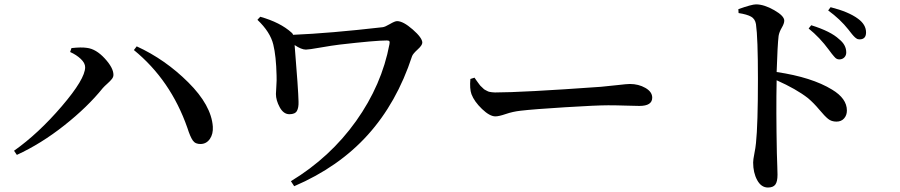

<svg xmlns="http://www.w3.org/2000/svg" viewBox="-20 -794 4040 862"><path d="M362.3 -492.2Q362.3 -510.7 342.8 -529.3Q323.2 -547.9 294.9 -560.5L300.8 -578.1Q344.7 -583 370.1 -579.1Q411.1 -574.2 450.2 -531.7Q489.3 -489.3 489.3 -458Q489.3 -448.2 482.4 -439.5Q475.6 -430.7 462.4 -418.9Q449.2 -407.2 441.4 -398.4Q373 -313.5 268.6 -231Q164.1 -148.4 55.7 -98.6L43 -117.2Q152.3 -194.3 257.3 -316.9Q362.3 -439.5 362.3 -492.2ZM935.5 -225.6Q937.5 -192.4 922.4 -170.4Q907.2 -148.4 881.8 -147.5Q857.4 -146.5 845.7 -163.1Q834 -179.7 821.3 -219.7Q746.1 -434.6 581.1 -569.3L593.8 -585.9Q721.7 -527.3 825.2 -424.3Q928.7 -321.3 935.5 -225.6Z M1135.7 -705.1 1148.4 -718.8Q1238.3 -693.4 1289.1 -647.5Q1294.9 -642.6 1295.9 -637.7Q1459 -644.5 1698.2 -671.9Q1708 -672.9 1730.5 -686Q1752.9 -699.2 1762.7 -699.2Q1790 -699.2 1833 -661.6Q1876 -624 1876 -602.5Q1876 -590.8 1855 -571.8Q1834 -552.7 1830.1 -542Q1761.7 -333 1631.3 -188.5Q1501 -43.9 1300.8 42L1286.1 19.5Q1462.9 -87.9 1578.6 -250.5Q1694.3 -413.1 1728.5 -595.7Q1730.5 -605.5 1728 -608.9Q1725.6 -612.3 1716.8 -612.3Q1665 -612.3 1504.9 -593.8Q1471.7 -589.8 1418.9 -580.6Q1366.2 -571.3 1353.5 -571.3Q1333 -571.3 1302.7 -591.8Q1319.3 -389.6 1320.3 -337.9Q1321.3 -310.5 1313 -295.9Q1304.7 -281.2 1279.3 -281.2Q1252.9 -281.2 1235.8 -312.5Q1218.8 -343.8 1218.8 -372.1Q1218.8 -379.9 1220.7 -407.7Q1222.7 -435.5 1221.7 -455.1Q1219.7 -542 1207 -593.8Q1193.4 -650.4 1135.7 -705.1Z M2091.8 -439.5 2110.4 -445.3Q2111.3 -443.4 2117.7 -434.6Q2124 -425.8 2125.5 -423.8Q2127 -421.9 2132.3 -414.6Q2137.7 -407.2 2140.1 -405.8Q2142.6 -404.3 2147.9 -398.4Q2153.3 -392.6 2156.7 -391.1Q2160.2 -389.6 2166 -386.2Q2171.9 -382.8 2176.8 -381.8Q2181.6 -380.9 2188.5 -379.9Q2195.3 -378.9 2202.1 -378.9Q2322.3 -378.9 2677.7 -404.3Q2711.9 -407.2 2753.4 -412.1Q2794.9 -417 2807.6 -417Q2846.7 -417 2877.4 -399.4Q2908.2 -381.8 2908.2 -355.5Q2908.2 -318.4 2850.6 -318.4Q2835 -318.4 2791.5 -319.8Q2748 -321.3 2710.9 -321.3Q2659.2 -321.3 2517.1 -312.5Q2375 -303.7 2317.4 -296.9Q2282.2 -293 2251 -282.2Q2219.7 -271.5 2204.1 -271.5Q2178.7 -271.5 2144 -304.7Q2109.4 -337.9 2096.7 -371.1Q2087.9 -395.5 2091.8 -439.5Z M3610.4 -666 3622.1 -680.7Q3710 -653.3 3747.1 -618.2Q3779.3 -592.8 3779.3 -558.6Q3779.3 -544.9 3770.5 -536.1Q3761.7 -527.3 3748 -527.3Q3742.2 -527.3 3736.8 -529.8Q3731.4 -532.2 3724.6 -540.5Q3717.8 -548.8 3714.8 -552.2Q3711.9 -555.7 3701.2 -570.3Q3660.2 -626 3610.4 -666ZM3295.9 -735.4 3294.9 -752.9Q3355.5 -774.4 3374 -774.4Q3410.2 -774.4 3455.6 -748.5Q3501 -722.7 3501 -701.2Q3501 -688.5 3489.7 -669.4Q3478.5 -650.4 3475.6 -632.8Q3470.7 -592.8 3466.8 -470.7Q3625 -447.3 3715.8 -391.6Q3782.2 -351.6 3782.2 -297.9Q3782.2 -276.4 3769.5 -262.2Q3756.8 -248 3735.4 -248Q3712.9 -248 3697.8 -260.3Q3682.6 -272.5 3658.2 -301.8Q3633.8 -331.1 3607.4 -353.5Q3554.7 -394.5 3466.8 -433.6Q3463.9 -298.8 3467.8 -106.4Q3468.8 -80.1 3469.7 -47.9Q3470.7 -15.6 3470.7 -9.8Q3470.7 21.5 3460.9 34.7Q3451.2 47.9 3427.7 47.9Q3397.5 47.9 3379.4 14.6Q3361.3 -18.6 3361.3 -64.5Q3361.3 -77.1 3366.7 -104Q3372.1 -130.9 3374 -151.4Q3382.8 -234.4 3382.8 -439.5Q3382.8 -625 3374 -685.5Q3370.1 -709 3352.1 -719.2Q3334 -729.5 3295.9 -735.4ZM3698.2 -747.1 3709 -761.7Q3790 -741.2 3832 -710Q3868.2 -683.6 3868.2 -648.4Q3868.2 -617.2 3838.9 -617.2Q3835 -617.2 3831.5 -618.2Q3828.1 -619.1 3824.7 -621.6Q3821.3 -624 3818.8 -626Q3816.4 -627.9 3812 -632.8Q3807.6 -637.7 3805.2 -640.6Q3802.7 -643.6 3797.4 -650.4Q3792 -657.2 3789.1 -661.1Q3752 -708 3698.2 -747.1Z"/></svg>

Font: GenYoMin TW TTF SemiBold
Style: Regular
Weight: 600
Version: Version 1.300